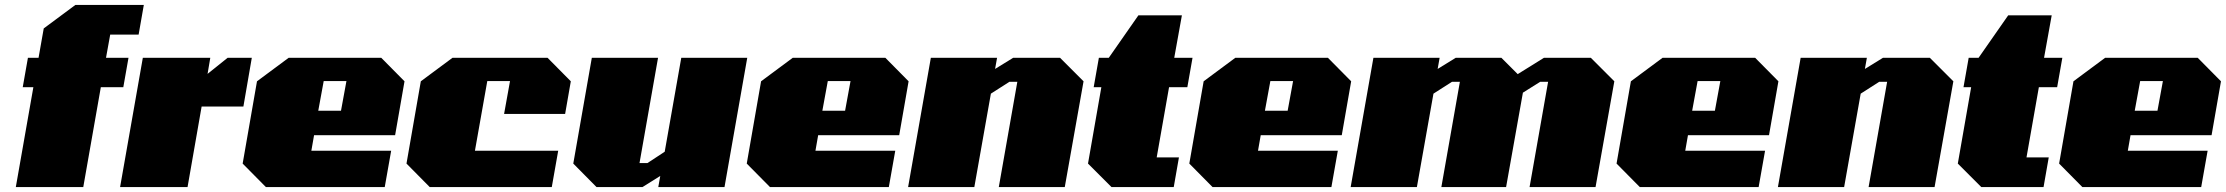

<svg xmlns="http://www.w3.org/2000/svg" viewBox="-20 -757 9008 777"><path d="M44 0 115 -404H72L93 -523H136L157 -642L285 -737H562L541 -617H426L409 -523H500L479 -404H388L317 0Z M466 0 558 -523H831L820 -458L901 -523H999L965 -326H796L739 0Z M1056 0 962 -95 1020 -428 1148 -523H1523L1617 -428L1579 -210H1251L1240 -147H1563L1537 0ZM1268 -309H1360L1382 -429H1290Z M1719 0 1625 -95 1683 -428 1811 -523H2196L2290 -428L2267 -296H2020L2044 -429H1952L1902 -147H2239L2213 0Z M2394 0 2300 -95 2375 -523H2643L2568 -97H2600L2670 -143L2737 -523H3004L2912 0H2644L2652 -45L2580 0Z M3096 0 3002 -95 3060 -428 3188 -523H3563L3657 -428L3619 -210H3291L3280 -147H3603L3577 0ZM3308 -309H3400L3422 -429H3330Z M3655 0 3747 -523H4015L4007 -478L4080 -523H4270L4365 -428L4289 0H4022L4097 -426H4065L3990 -378L3923 0Z M4478 0 4383 -95 4437 -404H4406L4427 -523H4467L4587 -695H4763L4732 -523H4806L4785 -404H4711L4661 -120H4751L4730 0Z M4887 0 4793 -95 4851 -428 4979 -523H5354L5448 -428L5410 -210H5082L5071 -147H5394L5368 0ZM5099 -309H5191L5213 -429H5121Z M5446 0 5538 -523H5806L5798 -478L5871 -523H6056L6122 -457L6228 -523H6418L6513 -428L6437 0H6170L6245 -426H6213L6143 -382L6075 0H5813L5888 -426H5856L5781 -378L5714 0Z M6616 0 6522 -95 6580 -428 6708 -523H7083L7177 -428L7139 -210H6811L6800 -147H7123L7097 0ZM6828 -309H6920L6942 -429H6850Z M7175 0 7267 -523H7535L7527 -478L7600 -523H7790L7885 -428L7809 0H7542L7617 -426H7585L7510 -378L7443 0Z M7998 0 7903 -95 7957 -404H7926L7947 -523H7987L8107 -695H8283L8252 -523H8326L8305 -404H8231L8181 -120H8271L8250 0Z M8407 0 8313 -95 8371 -428 8499 -523H8874L8968 -428L8930 -210H8602L8591 -147H8914L8888 0ZM8619 -309H8711L8733 -429H8641Z"/></svg>

Font: Tomorrow ExtraBold
Style: Italic
Weight: 800
Italic angle: -10°
Designer: Tony de Marco, Monica Rizzolli
Foundry: Just in Type
Version: Version 2.002